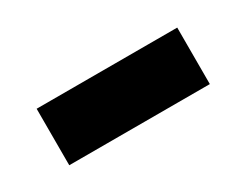

<svg xmlns="http://www.w3.org/2000/svg" viewBox="-31 -470 468 365"><g transform="rotate(-30 203.0 -287.0)"><path d="M48.8 -224.6V-348.6H357.4V-224.6Z"/></g></svg>

Font: Post No Bills Jaffna ExtraBold
Style: Regular
Weight: 800
Designer: Kosala Senevirathne, Siva Puranthara, Lasantha Premarathna, Tharique Azeez
Foundry: Mooniak
Version: Version 1.220 ; ttfautohint (v1.6)